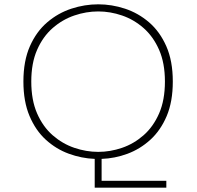

<svg xmlns="http://www.w3.org/2000/svg" viewBox="-20 -726 915 890"><path d="M419 144V10.5Q357.5 8 298.8 -13.5Q240 -35 192.5 -78.2Q145 -121.5 116.8 -188.5Q88.5 -255.5 88.5 -348Q88.5 -443.5 118.5 -511.5Q148.5 -579.5 198.8 -622.5Q249 -665.5 310.8 -685.8Q372.5 -706 435.5 -706Q498 -706 559.5 -685.8Q621 -665.5 671 -622.5Q721 -579.5 751 -511.5Q781 -443.5 781 -348Q781 -255 752.8 -188.2Q724.5 -121.5 677 -78.2Q629.5 -35 570.8 -13.2Q512 8.5 451 10.5V112H751V144ZM435.5 -22Q491 -22 545.8 -40.8Q600.5 -59.5 645.5 -99Q690.5 -138.5 717.5 -200.2Q744.5 -262 744.5 -348Q744.5 -433.5 717.5 -495Q690.5 -556.5 645.5 -596Q600.5 -635.5 545.8 -654.2Q491 -673 435.5 -673Q379.5 -673 324.5 -654.2Q269.5 -635.5 224.2 -596Q179 -556.5 152 -495Q125 -433.5 125 -348Q125 -262 152 -200.2Q179 -138.5 224.2 -99Q269.5 -59.5 324.5 -40.8Q379.5 -22 435.5 -22Z"/></svg>

Font: Trispace SemiExpanded Thin
Style: Regular
Weight: 100
Width: 6
Designer: Tyler Finck
Foundry: Etcetera Type Company
Version: Version 1.210; ttfautohint (v1.8.3)